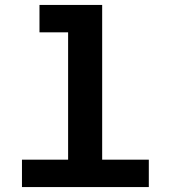

<svg xmlns="http://www.w3.org/2000/svg" viewBox="-20 -758 690 778"><path d="M256 0V-738H394V0ZM69 0V-111H583V0ZM140 -627V-738H325V-627Z"/></svg>

Font: Azeret Mono SemiBold
Style: Regular
Weight: 600
Designer: Martin Vácha
Foundry: Displaay
Version: Version 1.002